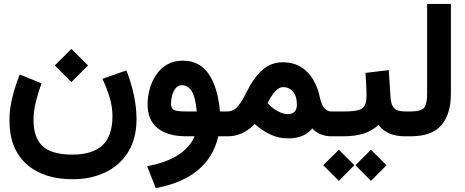

<svg xmlns="http://www.w3.org/2000/svg" viewBox="-20 -697 2379 982"><path d="M260.3 -362.3 345.2 -446.8 430.2 -362.3 345.2 -277.3ZM503.9 -293.9 626.5 -336.9Q650.4 -276.4 664.3 -212.4Q678.2 -148.4 678.2 -87.9Q678.2 11.7 635.5 80.3Q592.8 148.9 519 184.3Q445.3 219.7 352.1 219.7Q201.2 219.7 114.7 141.6Q28.3 63.5 28.3 -81.1Q28.3 -139.2 43.2 -199.2Q58.1 -259.3 81.1 -315.9L192.4 -271Q175.3 -224.6 163.3 -176Q151.4 -127.4 151.4 -83.5Q151.4 7.3 198 50.5Q244.6 93.8 350.6 93.8Q452.6 93.8 503.7 46.4Q554.7 -1 555.2 -102.5Q555.2 -150.9 540.3 -200Q525.4 -249 503.9 -293.9Z M915 -386.7Q1000 -386.7 1046.9 -319.3Q1093.8 -252 1105 -127H1144V0H1096.7Q1046.9 214.8 776.4 265.1L732.4 152.8Q829.6 135.3 890.4 96.2Q951.2 57.1 975.6 0H932.1Q838.4 0 786.6 -41Q734.9 -82 734.9 -164.1Q734.9 -202.6 745.6 -241.7Q756.3 -280.8 778.3 -313.7Q800.3 -346.7 834.2 -366.7Q868.2 -386.7 915 -386.7ZM986.3 -127Q979 -204.6 959.2 -232.9Q939.5 -261.2 910.6 -261.2Q890.6 -261.2 878.2 -245.6Q865.7 -230 860.1 -207.8Q854.5 -185.5 854.5 -166.5Q854.5 -146 866.9 -136.5Q879.4 -127 927.2 -127Z M1283.2 -62.5Q1252.9 -32.2 1218.8 -16.1Q1184.6 0 1145.5 0H1124.5V-127H1142.6Q1176.3 -127.4 1199 -156.2Q1221.7 -185.1 1240.7 -225.1Q1276.4 -298.3 1321 -338.4Q1365.7 -378.4 1425.3 -378.4Q1481 -378.4 1519.5 -354.2Q1558.1 -330.1 1581.5 -290.3Q1605 -250.5 1614.7 -204.1Q1624 -160.2 1639.4 -143.6Q1654.8 -127 1673.8 -127H1687V0H1673.3Q1646 0 1621.1 -9.8Q1596.2 -19.5 1577.1 -40Q1553.7 -12.7 1523.4 -1Q1493.2 10.7 1453.6 10.7Q1405.8 10.7 1364.5 -8.3Q1323.2 -27.3 1283.2 -62.5ZM1348.6 -169.4Q1375 -141.1 1402.6 -127.2Q1430.2 -113.3 1451.2 -113.3Q1498.5 -113.3 1498.5 -162.1Q1498.5 -205.1 1478.5 -228.3Q1458.5 -251.5 1427.7 -251.5Q1406.7 -251.5 1386.5 -228.5Q1366.2 -205.6 1348.6 -169.4Z M2061.5 0H2049.8Q1960 0 1915.5 -58.6Q1885.7 -28.3 1840.8 -14.2Q1795.9 0 1740.2 0H1667.5V-127H1741.2Q1787.6 -127 1812 -133.5Q1836.4 -140.1 1845.5 -158Q1854.5 -175.8 1854.5 -208.5Q1854.5 -236.8 1852.8 -267.1Q1851.1 -297.4 1849.1 -324.2L1968.3 -338.4L1977.5 -197.3Q1980 -159.2 1996.6 -143.1Q2013.2 -127 2050.8 -127H2061.5ZM1797.9 147.9 1877.4 68.8 1957 148.4 1877.4 228ZM1633.3 147.9 1712.9 68.8 1792.5 147.9 1712.9 228Z M2042 0V-127H2081.5Q2135.3 -127 2149.9 -147.2Q2164.6 -167.5 2164.6 -216.3V-676.8H2286.1V-216.8Q2286.1 -114.3 2237.8 -57.1Q2189.5 0 2081.1 0Z"/></svg>

Font: Vazir FD-UI
Style: Bold-FD-UI
Weight: 700
Designer: Saber Rastikerdar
Foundry: Saber Rastikerdar
Version: Version 30.0.0